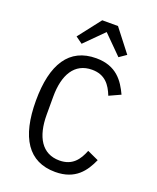

<svg xmlns="http://www.w3.org/2000/svg" viewBox="-169 -1035 939 1146"><g transform="rotate(20 300.0 -461.5)"><path d="M323 12C452 12 504 -65 538 -141L466 -174C442 -113 406 -61 323 -61C212 -61 159 -152 159 -292V-406C159 -546 212 -637 323 -637C406 -637 442 -585 466 -524L538 -557C503 -632 452 -710 323 -710C152 -710 70 -582 70 -349C70 -116 152 12 323 12ZM278 -935 167 -792 210 -761 327 -878 444 -761 489 -792 378 -935Z"/></g></svg>

Font: IBM Mono
Style: Regular
Weight: 400
Monospace: yes
Designer: Mike Abbink, Paul van der Laan, Pieter van Rosmalen
Foundry: Bold Monday
Version: Version 2.3